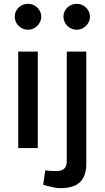

<svg xmlns="http://www.w3.org/2000/svg" viewBox="-20 -772 545 1001"><path d="M75 0V-503H177V0ZM126 -617Q107 -617 91 -626.5Q75 -636 66 -651.5Q57 -667 57 -686Q57 -703 66 -718.5Q75 -734 91 -743Q107 -752 126 -752Q145 -752 160.5 -743Q176 -734 185.5 -718.5Q195 -703 195 -685Q195 -667 185.5 -651.5Q176 -636 160.5 -626.5Q145 -617 126 -617ZM295 209Q281 209 262.5 205.5Q244 202 225 197L205 191L216 116L233 118Q243 119 254 119.5Q265 120 274 120Q301 120 314.5 107.5Q328 95 328 69V-503H430V81Q430 146 397 177.5Q364 209 295 209ZM380 -617Q361 -617 345 -626.5Q329 -636 320 -651.5Q311 -667 311 -686Q311 -703 320 -718.5Q329 -734 345 -743Q361 -752 380 -752Q399 -752 414.5 -743Q430 -734 439.5 -718.5Q449 -703 449 -685Q449 -667 439.5 -651.5Q430 -636 414.5 -626.5Q399 -617 380 -617Z"/></svg>

Font: REM
Style: Regular
Weight: 400
Designer: Octavio Pardo
Foundry: Ashler Design
Version: Version 1.005;gftools[0.9.28]